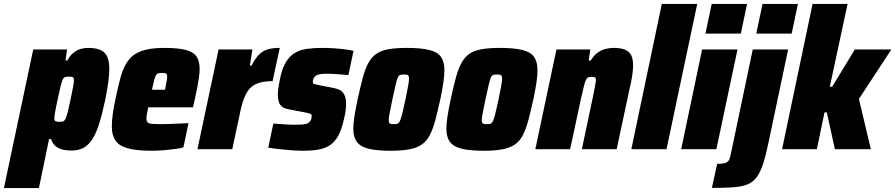

<svg xmlns="http://www.w3.org/2000/svg" viewBox="-73 -763 4579 982"><path d="M-53 199 97 -510H270L262 -454H272Q285 -479 302.5 -493Q320 -507 339.5 -512.5Q359 -518 377 -518Q414 -518 438 -508.5Q462 -499 474 -476Q486 -453 486 -411Q486 -383 481 -345Q476 -307 466 -256Q450 -180 434 -129.5Q418 -79 398 -49Q378 -19 352.5 -6Q327 7 293 7Q266 7 245 1.5Q224 -4 209.5 -17Q195 -30 188 -52H178L126 199ZM230 -140Q242 -140 249 -142Q256 -144 261.5 -154.5Q267 -165 273 -188.5Q279 -212 288 -255Q297 -296 301 -319Q305 -342 305 -353Q305 -362 302.5 -365.5Q300 -369 294.5 -370Q289 -371 279 -371Q269 -371 262.5 -369.5Q256 -368 251.5 -362.5Q247 -357 243 -344Q240 -335 235.5 -316Q231 -297 226 -273.5Q221 -250 216 -227Q211 -204 208 -185.5Q205 -167 205 -159Q205 -146 211 -143Q217 -140 230 -140Z M702 8Q623 8 578.5 -5Q534 -18 516.5 -45.5Q499 -73 499 -114Q499 -143 503.5 -178Q508 -213 517 -254Q531 -323 545 -372.5Q559 -422 583.5 -454.5Q608 -487 651.5 -502.5Q695 -518 767 -518Q838 -518 877.5 -507.5Q917 -497 932.5 -473.5Q948 -450 948 -411Q948 -392 944.5 -366.5Q941 -341 935.5 -312.5Q930 -284 923 -254L914 -214H685Q682 -198 679 -182.5Q676 -167 676 -158Q676 -144 681.5 -137.5Q687 -131 705 -129.5Q723 -128 759 -128Q772 -128 794.5 -129Q817 -130 842.5 -131Q868 -132 891 -133L865 -9Q847 -4 820 -0.5Q793 3 762.5 5.5Q732 8 702 8ZM704 -304H771L774 -320Q778 -340 780 -351.5Q782 -363 782 -371Q782 -380 779 -384Q776 -388 770 -389Q764 -390 755 -390Q743 -390 736 -388Q729 -386 724.5 -378Q720 -370 715.5 -352.5Q711 -335 704 -304Z M937 0 1045 -510H1218L1205 -428H1214Q1232 -464 1251.5 -483.5Q1271 -503 1296.5 -510.5Q1322 -518 1358 -518L1321 -348Q1285 -348 1258 -341Q1231 -334 1212 -317.5Q1193 -301 1179.5 -270.5Q1166 -240 1156 -192L1115 0Z M1478 8Q1449 8 1416 5.5Q1383 3 1352.5 -0.5Q1322 -4 1299 -8L1325 -131Q1339 -130 1354 -129Q1369 -128 1384 -127Q1399 -126 1412 -125.5Q1425 -125 1435 -125Q1455 -125 1470 -126Q1485 -127 1495 -130Q1505 -133 1511 -141Q1516 -146 1518.5 -153Q1521 -160 1521 -171Q1521 -178 1514 -181Q1507 -184 1487 -188L1399 -205Q1372 -210 1360 -227.5Q1348 -245 1348 -279Q1348 -299 1352 -321.5Q1356 -344 1360 -365Q1371 -415 1389.5 -445.5Q1408 -476 1434.5 -492Q1461 -508 1496.5 -513Q1532 -518 1576 -518Q1605 -518 1635 -516Q1665 -514 1691.5 -510.5Q1718 -507 1735 -503L1709 -379Q1689 -381 1668 -382.5Q1647 -384 1630 -385Q1613 -386 1603 -386Q1583 -386 1569.5 -384.5Q1556 -383 1547.5 -379Q1539 -375 1535 -368Q1531 -364 1529 -357.5Q1527 -351 1527 -343Q1527 -336 1532.5 -334Q1538 -332 1556 -328L1628 -314Q1646 -311 1662 -304Q1678 -297 1687.5 -280Q1697 -263 1697 -229Q1697 -216 1694.5 -196.5Q1692 -177 1687 -157Q1675 -102 1657.5 -69.5Q1640 -37 1614.5 -20.5Q1589 -4 1555.5 2Q1522 8 1478 8Z M1926 8Q1853 8 1811.5 -2.5Q1770 -13 1752 -37.5Q1734 -62 1734 -104Q1734 -132 1740 -169.5Q1746 -207 1756 -255Q1770 -318 1782 -363.5Q1794 -409 1810 -439Q1826 -469 1850 -486.5Q1874 -504 1912.5 -511Q1951 -518 2007 -518Q2080 -518 2122.5 -507.5Q2165 -497 2182.5 -472Q2200 -447 2200 -404Q2200 -376 2194.5 -339.5Q2189 -303 2179 -255Q2165 -192 2153 -147Q2141 -102 2125 -71.5Q2109 -41 2084.5 -24Q2060 -7 2021.5 0.5Q1983 8 1926 8ZM1941 -128Q1951 -128 1957.5 -129.5Q1964 -131 1968.5 -137.5Q1973 -144 1977.5 -157.5Q1982 -171 1987.5 -195Q1993 -219 2001 -255Q2010 -299 2014.5 -324Q2019 -349 2019 -362Q2019 -372 2016 -376Q2013 -380 2007.5 -381Q2002 -382 1993 -382Q1980 -382 1973 -379.5Q1966 -377 1961 -365Q1956 -353 1950 -327Q1944 -301 1934 -255Q1925 -210 1920 -185Q1915 -160 1915 -148Q1915 -139 1918 -134.5Q1921 -130 1926.5 -129Q1932 -128 1941 -128Z M2402 8Q2329 8 2287.5 -2.5Q2246 -13 2228 -37.5Q2210 -62 2210 -104Q2210 -132 2216 -169.5Q2222 -207 2232 -255Q2246 -318 2258 -363.5Q2270 -409 2286 -439Q2302 -469 2326 -486.5Q2350 -504 2388.5 -511Q2427 -518 2483 -518Q2556 -518 2598.5 -507.5Q2641 -497 2658.5 -472Q2676 -447 2676 -404Q2676 -376 2670.5 -339.5Q2665 -303 2655 -255Q2641 -192 2629 -147Q2617 -102 2601 -71.5Q2585 -41 2560.5 -24Q2536 -7 2497.5 0.5Q2459 8 2402 8ZM2417 -128Q2427 -128 2433.5 -129.5Q2440 -131 2444.5 -137.5Q2449 -144 2453.5 -157.5Q2458 -171 2463.5 -195Q2469 -219 2477 -255Q2486 -299 2490.5 -324Q2495 -349 2495 -362Q2495 -372 2492 -376Q2489 -380 2483.5 -381Q2478 -382 2469 -382Q2456 -382 2449 -379.5Q2442 -377 2437 -365Q2432 -353 2426 -327Q2420 -301 2410 -255Q2401 -210 2396 -185Q2391 -160 2391 -148Q2391 -139 2394 -134.5Q2397 -130 2402.5 -129Q2408 -128 2417 -128Z M2665 0 2773 -510H2946L2938 -453H2948Q2965 -481 2985.5 -495Q3006 -509 3027 -513.5Q3048 -518 3064 -518Q3103 -518 3125 -508.5Q3147 -499 3156 -479Q3165 -459 3165 -428Q3165 -409 3161 -380Q3157 -351 3149 -318L3081 0H2903L2959 -265Q2966 -299 2970 -321Q2974 -343 2975 -353Q2975 -361 2972.5 -364.5Q2970 -368 2966 -369Q2962 -370 2954 -370Q2943 -370 2936 -367.5Q2929 -365 2924 -355Q2919 -345 2913.5 -322.5Q2908 -300 2899 -261L2843 0Z M3156 0 3312 -743H3493L3336 0Z M3535 -591 3567 -743H3748L3716 -591ZM3411 0 3518 -510H3699L3591 0Z M3795 -591 3827 -743H4008L3976 -591ZM3568 198 3595 75Q3626 75 3639 69.5Q3652 64 3657 52.5Q3662 41 3665 24L3777 -510H3958L3858 -36Q3844 31 3830 74.5Q3816 118 3797 143.5Q3778 169 3749 180.5Q3720 192 3676 195Q3632 198 3568 198Z M3927 0 4083 -743H4262L4171 -319H4183L4299 -510H4486L4320 -257L4381 0H4197L4156 -188H4144L4105 0Z"/></svg>

Font: Saira SemiCondensed Black
Style: Italic
Weight: 900
Width: 4
Italic angle: -12°
Designer: Hector Gatti with collaboration of the Omnibus-Type team
Foundry: Omnibus-Type
Version: Version 1.101